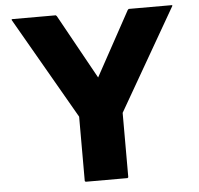

<svg xmlns="http://www.w3.org/2000/svg" viewBox="-56 -880 981 945"><g transform="rotate(-5 434.5 -407.5)"><path d="M609 -817 435 -499 259 -817 254 -822H38L35 -819L325 -315V3L329 7H536L540 3V-315L830 -819L828 -822H614Z"/></g></svg>

Font: Hussar Woodtype
Style: Bd
Weight: 900
Foundry: Cannot Into Space Fonts
Version: Version 1.07